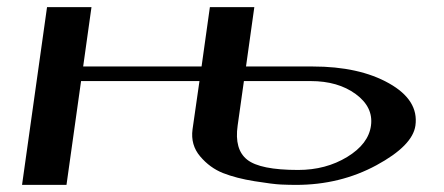

<svg xmlns="http://www.w3.org/2000/svg" viewBox="-20 -520 1248 540"><path d="M521.5 -156.2 541 -292H208L167 0H42L112.3 -500H237.3L213.9 -333H546.9L570.3 -500H695.3L671.9 -333H859.4Q990.2 -333 1074.2 -285.6Q1158.2 -238.3 1148.4 -167Q1140.6 -110.4 1038.6 -55.2Q936.5 0 812.5 0Q793 0 770.5 -1Q748 -2 696.3 -10.3Q644.5 -18.6 607.4 -33.2Q570.3 -47.9 543 -80.1Q515.6 -112.3 521.5 -156.2ZM648.4 -167Q638.7 -99.6 675.3 -70.8Q711.9 -42 818.4 -42Q896.5 -42 956.5 -78.6Q1016.6 -115.2 1023.4 -167Q1030.3 -218.8 980.5 -255.4Q930.7 -292 853.5 -292H666Z"/></svg>

Font: okolaks
Style: BoldItalic
Weight: 600
Width: 8
Italic angle: -8°
Version: Version 000.6.0